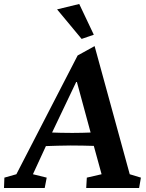

<svg xmlns="http://www.w3.org/2000/svg" viewBox="-38 -942 733 962"><path d="M-18 0H186L196 -52L127 -69L192 -210C231 -211 270 -213 316 -213C360 -213 397 -212 432 -211L471 -69L397 -52L394 0H659L668 -52L612 -69L436 -711L351 -664L44 -69L-16 -52ZM223 -278 346 -536 416 -278C392 -277 361 -276 324 -276C281 -276 249 -277 223 -278ZM248 -895 371 -747 432 -768 359 -922Z"/></svg>

Font: TPK Tissa Web SemiBold
Style: Italic
Weight: 600
Italic angle: -7°
Designer: Jacques Le Bailly, Suppakit Chalermlarp | Katatrad Co.,Ltd.
Foundry: Jacques Le Bailly, Cadson Demak Co.,Ltd.
Version: Version 5.000;Glyphs 3.1.2 (3151)